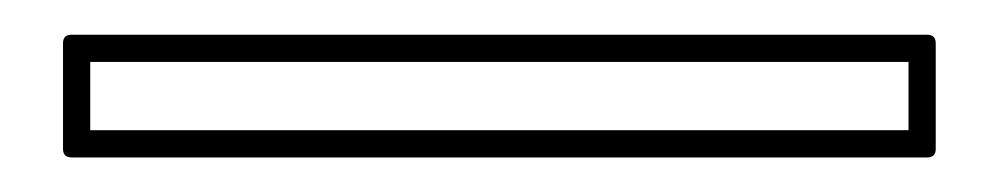

<svg xmlns="http://www.w3.org/2000/svg" viewBox="-20 67 572 110"><path d="M16.1 91.8Q16.1 86.9 21 86.9H511.2Q516.1 86.9 516.1 91.8V152.3Q516.1 157.2 511.2 157.2H21Q16.1 157.2 16.1 152.3ZM31.7 141.6H500.5V102.5H31.7Z"/></svg>

Font: Fibel Sued Kontur LRS
Style: Regular
Weight: 400
Designer: Peter Wiegel
Foundry: Peter Wiegel
Version: Version 000.000